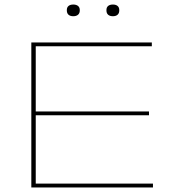

<svg xmlns="http://www.w3.org/2000/svg" viewBox="-20 -826 771 846"><path d="M118 0V-639H137.5V0ZM129 0V-17H654V0ZM129 -318V-335H636.5V-318ZM129 -622V-639H649V-622ZM303 -754.5Q289.5 -754.5 282 -761Q274.5 -767.5 274.5 -780V-782Q274.5 -793.5 282 -799.8Q289.5 -806 303 -806Q316 -806 323.8 -799.8Q331.5 -793.5 331.5 -782V-780Q331.5 -767.5 323.8 -761Q316 -754.5 303 -754.5ZM477.5 -754.5Q464 -754.5 456.5 -761Q449 -767.5 449 -780V-782Q449 -793.5 456.5 -799.8Q464 -806 477.5 -806Q490.5 -806 498 -799.8Q505.5 -793.5 505.5 -782V-780Q505.5 -767.5 498 -761Q490.5 -754.5 477.5 -754.5Z"/></svg>

Font: Anek Latin Expanded Thin
Style: Regular
Weight: 250
Width: 7
Designer: Yesha Goshar
Foundry: Ek Type
Version: Version 1.003